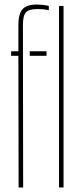

<svg xmlns="http://www.w3.org/2000/svg" viewBox="-20 -826 360 846"><path d="M29 -580V-600H61V-716Q61 -764 79 -785Q97 -806 142 -806Q153.5 -806 169.5 -804.2Q185.5 -802.5 195 -800V-781Q184.5 -783.5 172.2 -784.8Q160 -786 144 -786Q108 -786 94.5 -771.8Q81 -757.5 81 -716L82 0H62L61 -580ZM111 -580V-600H185V-580ZM240 0V-800H260V0Z"/></svg>

Font: Big Shoulders Stencil Display SC Thin
Style: Regular
Weight: 100
Designer: Patric King
Foundry: XO Type Co
Version: Version 2.001